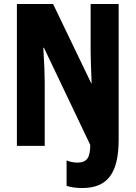

<svg xmlns="http://www.w3.org/2000/svg" viewBox="-20 -734 682 966"><path d="M394 212C522 212 577 136 577 -32V-714H436V-479C436 -447 438 -392 441 -315H439L247 -714H65V0H205V-321C205 -352 203 -412 198 -494H201L434 -5C434 54 421 84 370 84C349 84 331 80 315 73V201C339 209 366 212 394 212Z"/></svg>

Font: Noto Sans Sinhala UI ExtraCondensed ExtraBold
Style: Regular
Weight: 800
Width: 2
Designer: Jelle Bosma - Monotype Design Team
Foundry: Monotype Imaging Inc.
Version: Version 2.006